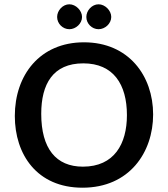

<svg xmlns="http://www.w3.org/2000/svg" viewBox="-20 -862 782 894"><path d="M371 -665C165 -665 49 -512 49 -322C49 -143 152 12 364 12C583 12 693 -153 693 -329C693 -509 579 -665 371 -665ZM366 -86C241 -86 172 -170 172 -332C172 -470 226 -567 368 -567C508 -567 571 -469 571 -326C571 -192 512 -86 366 -86ZM246 -783C246 -752 272 -726 303 -726C333 -726 362 -752 362 -783C362 -813 333 -842 303 -842C272 -842 246 -813 246 -783ZM382 -783C382 -752 408 -726 439 -726C469 -726 498 -752 498 -783C498 -813 469 -842 439 -842C408 -842 382 -813 382 -783Z"/></svg>

Font: Quattrocento Sans
Style: Bold
Weight: 700
Designer: Pablo Impallari
Foundry: Pablo Impallari, Igino Marini, Brenda Gallo
Version: Version 2.000